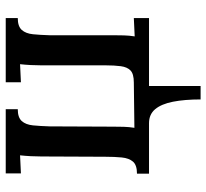

<svg xmlns="http://www.w3.org/2000/svg" viewBox="-45 -495 720 670"><g transform="rotate(-90 315.0 -160.0)"><path d="M303 180Q303 124 295 83.5Q287 43 269 21.5Q251 0 220 0L319 -46L350 -47V180ZM587 -500V-458Q558 -458 545.5 -444Q533 -430 530.5 -405Q528 -380 527 -347V-124Q527 -106 526.5 -87.5Q526 -69 523 -50L587 -53V0H44V-42Q74 -42 86 -56Q98 -70 100.5 -95Q103 -120 103 -153L104 -376Q104 -394 105 -413Q106 -432 108 -450L45 -447V-500H269V-458Q240 -458 227.5 -444Q215 -430 212.5 -405Q210 -380 209 -347L208 -124Q208 -106 207.5 -88Q207 -70 204 -51L362 -53Q392 -53 404 -64.5Q416 -76 419 -98.5Q422 -121 422 -152V-376Q422 -394 423 -413Q424 -432 426 -450L363 -447V-500Z"/></g></svg>

Font: Lora Medium
Style: Regular
Weight: 500
Designer: Olga Karpushina, Alexei Vanyashin (Cyrillic)
Foundry: Cyreal
Version: Version 3.004